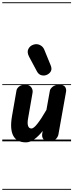

<svg xmlns="http://www.w3.org/2000/svg" viewBox="-25 -1250 648 1698"><path d="M204.5 9Q123 9 92 -50.2Q61 -109.5 81.5 -225L121 -451Q124 -467.5 143 -484Q162 -500.5 200.5 -500.5Q235 -500.5 251.2 -478.2Q267.5 -456 263 -430.5L223.5 -203.5Q215.5 -160 223.2 -136.8Q231 -113.5 253.5 -113.5Q272.5 -113.5 306 -155.8Q339.5 -198 385.5 -278L416 -447.5Q418.5 -464 439.5 -482.2Q460.5 -500.5 500.5 -500.5Q537.5 -500.5 550.5 -482Q563.5 -463.5 559 -438L491.5 -60Q490.5 -52 482.8 -37.5Q475 -23 457.8 -11.5Q440.5 0 410 0Q376 0 359.8 -18.2Q343.5 -36.5 348.5 -68.5L353 -92Q314.5 -44 277.2 -17.5Q240 9 204.5 9ZM204.5 9Q123 9 92 -50.2Q61 -109.5 81.5 -225L121 -451Q124 -467.5 143 -484Q162 -500.5 200.5 -500.5Q235 -500.5 251.2 -478.2Q267.5 -456 263 -430.5L223.5 -203.5Q215.5 -160 223.2 -136.8Q231 -113.5 253.5 -113.5Q272.5 -113.5 306 -155.8Q339.5 -198 385.5 -278L416 -447.5Q418.5 -464 439.5 -482.2Q460.5 -500.5 500.5 -500.5Q537.5 -500.5 550.5 -482Q563.5 -463.5 559 -438L491.5 -60Q490.5 -52 482.8 -37.5Q475 -23 457.8 -11.5Q440.5 0 410 0Q376 0 359.8 -18.2Q343.5 -36.5 348.5 -68.5L353 -92Q314.5 -44 277.2 -17.5Q240 9 204.5 9ZM395 -591Q371.5 -578 344.5 -583.8Q317.5 -589.5 302 -618L233 -747Q211 -788.5 225.8 -817Q240.5 -845.5 270.5 -855Q300.5 -865 327.8 -852Q355 -839 366.5 -811L423.5 -671.5Q435 -642 426 -622.5Q417 -603 395 -591ZM-5 420.5H603.5V428.5H-5ZM-5 -16H603.5V0H-5ZM-5 -505.5H603.5V-497.5H-5ZM-5 -1230H603.5V-1222H-5Z"/></svg>

Font: Edu VIC WA NT Pre Guide
Style: Regular
Weight: 400
Designer: Tina and Corey Anderson, Eben Sorkin, Mirko Velimirovic
Foundry: Google for Education
Version: Version 1.000